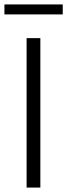

<svg xmlns="http://www.w3.org/2000/svg" viewBox="-35 -846 303 866"><path d="M248 -781H-15V-826H248ZM147 0H85V-674H147Z"/></svg>

Font: Hind Kochi Light
Style: Regular
Weight: 300
Designer: Dhruvi Tolia
Foundry: Indian Type Foundry
Version: Version 0.702;PS 1.0;hotconv 1.0.81;makeotf.lib2.5.63406